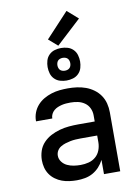

<svg xmlns="http://www.w3.org/2000/svg" viewBox="-104 -1041 808 1117"><g transform="rotate(-10 300.0 -482.5)"><path d="M258 8Q236 8 213.5 5Q191 2 170.5 -5.5Q150 -13 131.5 -26.5Q113 -40 100.5 -58.5Q88 -77 82.5 -98.5Q77 -120 77 -142Q77 -170 86 -197Q95 -224 114.5 -244.5Q134 -265 159 -278Q184 -291 211 -298.5Q238 -306 266 -308.5Q294 -311 321 -311H419V-348Q419 -370 409.5 -390Q400 -410 382 -422.5Q364 -435 342.5 -439.5Q321 -444 299 -444Q286 -444 273 -443Q260 -442 247.5 -439Q235 -436 223 -431Q211 -426 201 -417.5Q191 -409 185 -397Q179 -385 179 -372V-371H83V-374Q83 -399 92 -422.5Q101 -446 117.5 -464.5Q134 -483 155.5 -495.5Q177 -508 201 -515.5Q225 -523 249.5 -525.5Q274 -528 299 -528Q325 -528 351.5 -524.5Q378 -521 403 -512Q428 -503 450 -487Q472 -471 487 -449Q502 -427 508.5 -401Q515 -375 515 -348V0H419V-84Q408 -62 391 -43.5Q374 -25 352.5 -13Q331 -1 306.5 3.5Q282 8 258 8ZM295 -76Q319 -76 342.5 -82Q366 -88 384 -103.5Q402 -119 410.5 -142Q419 -165 419 -189V-228H321Q306 -228 290.5 -227Q275 -226 260 -223Q245 -220 230.5 -215.5Q216 -211 202.5 -203Q189 -195 181 -181.5Q173 -168 173 -152Q173 -132 185.5 -115.5Q198 -99 216.5 -90.5Q235 -82 255 -79Q275 -76 295 -76ZM300 -574Q281 -574 262 -579.5Q243 -585 229 -599Q215 -613 209.5 -632Q204 -651 204 -670Q204 -689 209.5 -708Q215 -727 229 -741Q243 -755 262 -760.5Q281 -766 300 -766Q319 -766 338 -760.5Q357 -755 371 -741Q385 -727 390.5 -708Q396 -689 396 -670Q396 -651 390.5 -632Q385 -613 371 -599Q357 -585 338 -579.5Q319 -574 300 -574ZM300 -632Q308 -632 315.5 -634.5Q323 -637 328 -642Q333 -647 335.5 -654.5Q338 -662 338 -670Q338 -678 335.5 -685.5Q333 -693 328 -698Q323 -703 315.5 -705.5Q308 -708 300 -708Q292 -708 284.5 -705.5Q277 -703 272 -698Q267 -693 264.5 -685.5Q262 -678 262 -670Q262 -662 264.5 -654.5Q267 -647 272 -642Q277 -637 284.5 -634.5Q292 -632 300 -632ZM287 -782 234 -828 369 -973 433 -917Z"/></g></svg>

Font: Iosevka Fixed Curly Md Ex
Style: Regular
Weight: 500
Width: 7
Monospace: yes
Designer: Belleve Invis
Foundry: Belleve Invis
Version: Version 30.1.2